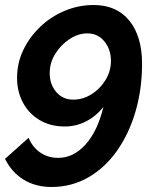

<svg xmlns="http://www.w3.org/2000/svg" viewBox="-35 -591 629 765"><path d="M170 154Q107 154 59.5 125Q12 96 -15 42L79 -42Q94 -5 125 16.5Q156 38 197 38Q258 38 306 -15.5Q354 -69 377 -165Q349 -129 309 -108Q269 -87 223 -87Q166 -87 123 -112.5Q80 -138 56.5 -182Q33 -226 33 -281Q33 -340 58 -392Q83 -444 125.5 -484.5Q168 -525 223 -548Q278 -571 338 -571Q430 -571 480.5 -508.5Q531 -446 531 -337Q531 -236 505 -147Q479 -58 431 10Q383 78 316.5 116Q250 154 170 154ZM257 -194Q295 -194 329 -215Q363 -236 385 -271.5Q407 -307 407 -348Q407 -394 381 -426Q355 -458 313 -458Q277 -458 242.5 -435.5Q208 -413 185.5 -377Q163 -341 163 -300Q163 -255 189 -224.5Q215 -194 257 -194Z"/></svg>

Font: Raleway
Style: Bold Italic
Weight: 700
Italic angle: -12°
Designer: Matt McInerney, Pablo Impallari, Rodrigo Fuenzalida
Foundry: Matt McInerney, Pablo Impallari, Rodrigo Fuenzalida
Version: Version 4.101;RELEASE